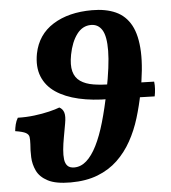

<svg xmlns="http://www.w3.org/2000/svg" viewBox="-69 -760 727 815"><g transform="rotate(-5 294.5 -353.0)"><path d="M199.5 7.5Q136.3 7.5 102.7 -10.2Q69 -27.8 55.9 -55.7Q42.7 -83.6 41.6 -113.9Q40.5 -144.3 42.9 -169.2Q43.9 -188.6 42.3 -199.8Q40.8 -210.9 28.3 -217.9Q15.8 -224.8 -16.5 -229.9Q-15 -244.1 -11.5 -258.6Q-7.9 -273.1 -0.4 -285.7Q35.3 -284.7 70.1 -288.9Q105 -293.2 133.9 -300.2Q162.9 -307.2 178.9 -313.6Q193.4 -306.1 198.3 -290Q203.1 -273.9 197.5 -243.8Q192.4 -214 187.2 -186.1Q182 -158.2 179.8 -134.3Q177.6 -110.3 179.8 -92.4Q182 -74.6 191.6 -64.6Q201.2 -54.6 220.3 -54.6Q248.4 -54.6 272.2 -75.6Q296 -96.6 316.3 -136.8Q336.7 -177.1 353.4 -235.1Q370.2 -293.1 384.8 -366.7Q405.8 -473.2 406.4 -535.3Q407 -597.3 390.5 -624.1Q374 -650.9 343.3 -650.9Q306.8 -650.9 282.7 -618.5Q258.6 -586.2 248.2 -532.7Q239.9 -489.2 247.2 -461.7Q254.5 -434.1 276.3 -419.1Q298 -404.1 331.7 -398.6Q365.4 -393 409.7 -393L589.5 -387.9Q591.5 -372.3 590.4 -356.6Q589.4 -341 586.3 -325.3L394.2 -330.9Q322.3 -330.9 264.2 -344.2Q206.1 -357.5 166.6 -384.2Q127.1 -411 110.4 -452.5Q93.8 -493.9 104.2 -549.8Q120.2 -629.8 186.6 -671.4Q252.9 -713 352.9 -713Q411.5 -713 453.4 -694.1Q495.3 -675.2 518.5 -632.6Q541.6 -589.9 544.5 -519.1Q547.3 -448.3 527.2 -344.3Q516.8 -291.2 501.1 -239.8Q485.4 -188.4 460.6 -143.9Q435.9 -99.4 400.3 -65.3Q364.6 -31.2 315.1 -11.9Q265.5 7.5 199.5 7.5Z"/></g></svg>

Font: Vollkorn
Style: Italic
Weight: 400
Italic angle: -11°
Designer: Friedrich Althausen
Foundry: Friedrich Althausen
Version: Version 5.001